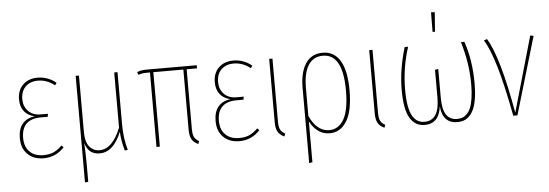

<svg xmlns="http://www.w3.org/2000/svg" viewBox="-55 -909 3660 1279"><g transform="rotate(-5 1774.5 -269.0)"><path d="M210.9 -528.8Q280.8 -528.8 335 -483.9L324.2 -467.8Q271.5 -508.8 212.9 -508.8Q159.7 -508.8 128.9 -478Q98.1 -447.3 98.1 -395Q98.1 -346.2 128.7 -314.7Q159.2 -283.2 211.9 -283.2H259.8L256.8 -263.2H210Q146.5 -263.2 113.8 -231.4Q81.1 -199.7 81.1 -137.2Q81.1 -77.1 115 -44.2Q148.9 -11.2 206.1 -11.2Q248 -11.2 276.4 -24.7Q304.7 -38.1 331.1 -64.9L344.2 -51.8Q287.6 9.8 206.1 9.8Q140.1 9.8 99.6 -29.5Q59.1 -68.8 59.1 -137.2Q59.1 -200.2 89.1 -234.4Q119.1 -268.6 170.9 -273.9Q124.5 -284.7 100.3 -315.7Q76.2 -346.7 76.2 -395Q76.2 -457 113.8 -492.9Q151.4 -528.8 210.9 -528.8Z M768.6 2.9 748.5 4.9Q728.5 -64.9 726.6 -122.1Q672.9 9.8 581.5 9.8Q504.4 9.8 483.4 -68.8Q487.8 5.9 487.8 64V191.9L465.8 193.8V-519H487.8V-142.1Q487.8 -74.2 514.4 -42.7Q541 -11.2 581.5 -11.2Q668 -11.2 723.6 -149.9V-519H745.6V-169.9Q745.6 -77.6 768.6 2.9Z M1275.4 -498H1206.1V-96.2Q1206.1 -62 1215.3 -44.2Q1224.6 -26.4 1247.1 -14.2L1240.2 4.9Q1209.5 -9.3 1196.8 -31.7Q1184.1 -54.2 1184.1 -96.2V-498H983.4V0H960.9V-498H939.9Q904.8 -498 883.3 -488.8L876 -507.8Q900.4 -519 938 -519H1275.4Z M1520 -528.8Q1589.8 -528.8 1644 -483.9L1633.3 -467.8Q1580.6 -508.8 1522 -508.8Q1468.8 -508.8 1438 -478Q1407.2 -447.3 1407.2 -395Q1407.2 -346.2 1437.7 -314.7Q1468.3 -283.2 1521 -283.2H1568.8L1565.9 -263.2H1519Q1455.6 -263.2 1422.9 -231.4Q1390.1 -199.7 1390.1 -137.2Q1390.1 -77.1 1424.1 -44.2Q1458 -11.2 1515.1 -11.2Q1557.1 -11.2 1585.4 -24.7Q1613.8 -38.1 1640.1 -64.9L1653.3 -51.8Q1596.7 9.8 1515.1 9.8Q1449.2 9.8 1408.7 -29.5Q1368.2 -68.8 1368.2 -137.2Q1368.2 -200.2 1398.2 -234.4Q1428.2 -268.6 1480 -273.9Q1433.6 -284.7 1409.4 -315.7Q1385.3 -346.7 1385.3 -395Q1385.3 -457 1422.9 -492.9Q1460.4 -528.8 1520 -528.8Z M1781.7 -519V-96.2Q1781.7 -62 1790.8 -44.2Q1799.8 -26.4 1822.8 -14.2L1815.9 4.9Q1785.2 -9.3 1772.5 -31.7Q1759.8 -54.2 1759.8 -96.2V-519Z M2117.7 -528.8Q2194.8 -528.8 2234.9 -461.7Q2274.9 -394.5 2274.9 -264.2Q2274.9 -126 2232.9 -58.1Q2190.9 9.8 2119.1 9.8Q2035.6 9.8 1986.8 -81.1V191.9L1964.8 195.8V-308.1Q1964.8 -411.1 2003.9 -470Q2043 -528.8 2117.7 -528.8ZM2117.7 -11.2Q2180.7 -11.2 2215.8 -72.8Q2251 -134.3 2251 -264.2Q2251 -508.8 2117.7 -508.8Q2053.2 -508.8 2020 -456.5Q1986.8 -404.3 1986.8 -305.2V-117.2Q2035.6 -11.2 2117.7 -11.2Z M2450.7 -519V-96.2Q2450.7 -62 2459.7 -44.2Q2468.8 -26.4 2491.7 -14.2L2484.9 4.9Q2454.1 -9.3 2441.4 -31.7Q2428.7 -54.2 2428.7 -96.2V-519Z M2860.8 -733.9 2885.7 -732.9 2876 -603H2859.9ZM3064.9 -519Q3108.9 -393.6 3108.9 -234.9Q3108.9 -178.2 3101.6 -134.8Q3094.2 -91.3 3082 -64.5Q3069.8 -37.6 3052 -20.5Q3034.2 -3.4 3015.1 3.2Q2996.1 9.8 2972.7 9.8Q2923.8 9.8 2896.5 -19.3Q2869.1 -48.3 2864.7 -105Q2850.1 9.8 2753.9 9.8Q2689.5 9.8 2655.3 -48.3Q2621.1 -106.4 2621.1 -235.8Q2621.1 -371.6 2666 -519H2689Q2644 -381.8 2644 -234.9Q2644 -171.4 2652.1 -126.7Q2660.2 -82 2675.5 -57.4Q2690.9 -32.7 2710.2 -22Q2729.5 -11.2 2754.9 -11.2Q2854 -11.2 2854 -164.1V-350.1L2876 -354V-163.1Q2876 -82 2900.9 -46.6Q2925.8 -11.2 2971.7 -11.2Q2991.7 -11.2 3007.6 -16.8Q3023.4 -22.5 3038.6 -37.6Q3053.7 -52.7 3063.7 -77.1Q3073.7 -101.6 3079.8 -141.1Q3085.9 -180.7 3085.9 -232.9Q3085.9 -374.5 3042 -519Z M3216.8 -523.9Q3294.9 -397.5 3361.8 -19L3505.9 -522.9L3527.8 -518.1L3374.5 0H3346.7Q3306.2 -212.9 3270 -334Q3233.9 -455.1 3195.8 -517.1Z"/></g></svg>

Font: Fira Sans Compressed Thin
Style: Regular
Weight: 100
Width: 1
Designer: Carrois Corporate & Edenspiekermann AG
Foundry: Carrois Corporate GbR & Edenspiekermann AG
Version: Version 4.203;PS 004.203;hotconv 1.0.88;makeotf.lib2.5.64775